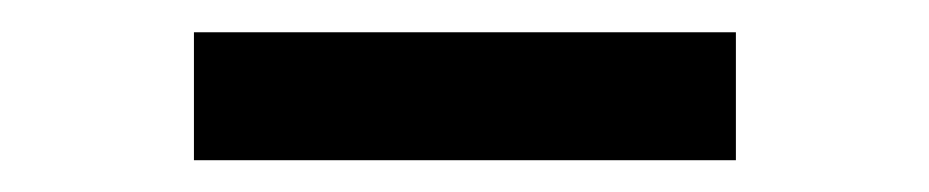

<svg xmlns="http://www.w3.org/2000/svg" viewBox="-20 -727 576 119"><path d="M436.1 -627.7H100.2V-707H436.1Z"/></svg>

Font: Pretendard Std Variable
Style: Regular
Weight: 400
Designer: Base glyphs from Inter by Rasmus Andersson; Hangeul glyphs from Noto Sans CJK(Source Han Sans) by Jang Soo-young and Kan
Foundry: Kil Hyung-jin
Version: Version 1.309;Glyphs 3.2 (3225)